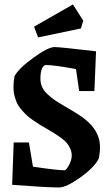

<svg xmlns="http://www.w3.org/2000/svg" viewBox="-20 -826 489 856"><path d="M149.9 -659.2 131.8 -707 305.2 -806.2 351.1 -733.9 340.8 -699.2ZM243.2 9.8Q187.5 9.8 34.2 -2L41 -190.9H108.9L127 -83Q233.9 -66.9 268.1 -66.9Q274.9 -66.9 287.4 -89.6Q299.8 -112.3 299.8 -132.8Q299.8 -148.4 293.2 -163.1Q286.6 -177.7 278.3 -188Q270 -198.2 252.7 -210.9Q235.4 -223.6 223.9 -230.7Q212.4 -237.8 189.9 -251Q168.9 -263.2 159.2 -269Q149.4 -274.9 130.1 -288.1Q110.8 -301.3 101.1 -310.3Q91.3 -319.3 77.6 -334.5Q64 -349.6 57.1 -363.8Q50.3 -377.9 45.2 -396.7Q40 -415.5 40 -436Q40 -462.9 44.9 -486.8Q63.5 -521.5 129.2 -568.8Q194.8 -616.2 223.1 -616.2Q247.6 -616.2 408.2 -597.2L400.9 -419.9H333L318.8 -518.1Q220.7 -536.1 185.1 -536.1Q174.3 -536.1 167.2 -520.3Q160.2 -504.4 160.2 -475.1Q160.2 -455.1 167.7 -438.2Q175.3 -421.4 191.2 -406.5Q207 -391.6 222.4 -380.9Q237.8 -370.1 262.2 -356Q327.6 -317.9 344.2 -305.7Q411.6 -257.8 423.3 -197.8Q425.8 -184.1 425.8 -168.9Q425.8 -144.5 419.9 -118.2Q399.4 -78.6 337.4 -34.4Q275.4 9.8 243.2 9.8Z"/></svg>

Font: Grenze SemiBold
Style: Regular
Weight: 600
Designer: Renata Polastri
Foundry: Omnibus-Type
Version: Version 1.002;PS 001.002;hotconv 1.0.88;makeotf.lib2.5.64775